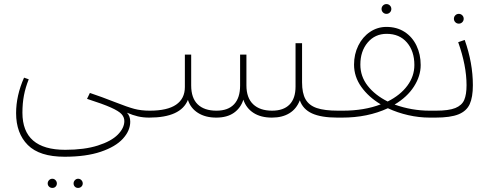

<svg xmlns="http://www.w3.org/2000/svg" viewBox="-20 -577 2409 942"><path d="M712 0Q682 0 656.5 -6Q631 -12 603 -24Q619 -7 619 20Q619 64 583 103.5Q547 143 474.5 167.5Q402 192 297 192Q174 192 116.5 134.5Q59 77 59 -22Q59 -108 98 -196L121 -188Q105 -148 97.5 -109Q90 -70 90 -24Q90 158 300 158Q394 158 460 137Q526 116 558 83.5Q590 51 590 17Q590 -2 576.5 -17Q563 -32 524 -49.5Q485 -67 407 -92L421 -121Q478 -102 544 -76Q605 -52 638.5 -43Q672 -34 715 -34L732 -17ZM214 323Q214 314 220.5 307Q227 300 237 300Q246 300 252.5 307Q259 314 259 323Q259 332 253 338.5Q247 345 237 345Q227 345 220.5 338.5Q214 332 214 323ZM341 323Q341 314 347.5 307Q354 300 363 300Q373 300 379.5 307Q386 314 386 323Q386 332 379.5 338.5Q373 345 363 345Q353 345 347 338.5Q341 332 341 323Z M1655 -17 1635 0Q1556 0 1511 -20.5Q1466 -41 1451 -85Q1435 -43 1400 -21.5Q1365 0 1314 0Q1260 0 1224 -23Q1188 -46 1174 -88Q1161 -47 1127.5 -23.5Q1094 0 1041 0Q988 0 951.5 -23Q915 -46 902 -87Q867 0 712 0L692 -17L715 -34Q801 -34 844 -63.5Q887 -93 887 -150V-309H918V-158Q918 -96 950 -65Q982 -34 1042 -34Q1099 -34 1128.5 -65.5Q1158 -97 1158 -157V-309H1189V-158Q1189 -97 1222 -65.5Q1255 -34 1315 -34Q1371 -34 1400.5 -64Q1430 -94 1430 -152V-365H1462V-173Q1462 -120 1479 -90Q1496 -60 1534 -47Q1572 -34 1639 -34Z M2136 -17 2116 0H2088Q2036 0 1983 -12Q1930 -24 1883 -46Q1784 0 1658 0H1635L1615 -17L1638 -34H1662Q1767 -34 1848 -65Q1788 -101 1752.5 -151Q1717 -201 1717 -260Q1717 -311 1738 -353.5Q1759 -396 1795.5 -420.5Q1832 -445 1876 -445Q1927 -445 1965 -420.5Q2003 -396 2023.5 -353Q2044 -310 2044 -258Q2044 -204 2011 -152.5Q1978 -101 1916 -64Q2000 -34 2088 -34H2119ZM1882 -79Q1944 -110 1978.5 -156.5Q2013 -203 2013 -258Q2013 -326 1976.5 -368.5Q1940 -411 1877 -411Q1820 -411 1784 -368.5Q1748 -326 1748 -260Q1748 -202 1784 -156Q1820 -110 1882 -79ZM1852 -533Q1852 -543 1859 -550Q1866 -557 1876 -557Q1886 -557 1893 -550Q1900 -543 1900 -533Q1900 -523 1893 -516Q1886 -509 1876 -509Q1866 -509 1859 -516Q1852 -523 1852 -533Z M2269 -159Q2269 -255 2228 -370L2260 -381Q2300 -268 2300 -159Q2300 -100 2284.5 -66Q2269 -32 2229.5 -16Q2190 0 2116 0L2096 -17L2119 -34Q2182 -34 2214 -47Q2246 -60 2257.5 -86.5Q2269 -113 2269 -159ZM2207 -485Q2207 -495 2214 -502Q2221 -509 2231 -509Q2241 -509 2248 -502Q2255 -495 2255 -485Q2255 -475 2248 -468Q2241 -461 2231 -461Q2221 -461 2214 -468Q2207 -475 2207 -485Z"/></svg>

Font: FiraGO UltraLight
Style: Regular
Weight: 200
Designer: bBox Type
Foundry: bBox Type GmbH
Version: Version 1.001